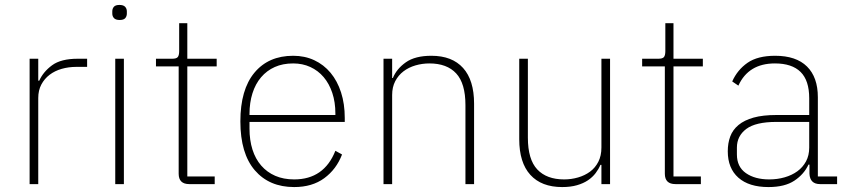

<svg xmlns="http://www.w3.org/2000/svg" viewBox="-20 -746 3434 778"><path d="M100 0V-508H135V-419H139Q155 -455 191 -481.5Q227 -508 295 -508H333V-475H289Q258 -475 230 -467Q202 -459 181 -443Q160 -427 147.5 -403.5Q135 -380 135 -349V0Z M465 -665Q449 -665 442 -672.5Q435 -680 435 -691V-700Q435 -711 441.5 -718.5Q448 -726 464 -726Q480 -726 487 -718.5Q494 -711 494 -700V-691Q494 -680 487.5 -672.5Q481 -665 465 -665ZM447 -508H482V0H447Z M747 0Q704 0 704 -42V-477H612V-508H678Q695 -508 700.5 -515Q706 -522 706 -539V-652H739V-508H858V-477H739V-31H850V0Z M1172 12Q1071 12 1012.5 -56Q954 -124 954 -254Q954 -383 1011 -451.5Q1068 -520 1168 -520Q1215 -520 1253.5 -502Q1292 -484 1319.5 -451Q1347 -418 1362 -371.5Q1377 -325 1377 -268V-252H991V-225Q991 -178 1003 -140Q1015 -102 1038.5 -75Q1062 -48 1095.5 -33.5Q1129 -19 1172 -19Q1293 -19 1339 -135L1366 -120Q1343 -60 1294 -24Q1245 12 1172 12ZM1168 -489Q1126 -489 1093.5 -474.5Q1061 -460 1038 -433Q1015 -406 1003 -368Q991 -330 991 -284V-280H1339V-286Q1339 -332 1326.5 -369.5Q1314 -407 1291.5 -433.5Q1269 -460 1237.5 -474.5Q1206 -489 1168 -489Z M1534 0V-508H1569V-430H1572Q1587 -467 1624.5 -493.5Q1662 -520 1728 -520Q1812 -520 1856.5 -470.5Q1901 -421 1901 -326V0H1866V-320Q1866 -408 1828.5 -448.5Q1791 -489 1720 -489Q1691 -489 1663.5 -481Q1636 -473 1615 -457Q1594 -441 1581.5 -417Q1569 -393 1569 -361V0Z M2417 -78H2413Q2406 -61 2393.5 -44.5Q2381 -28 2362.5 -15.5Q2344 -3 2318 4.5Q2292 12 2258 12Q2174 12 2129 -37.5Q2084 -87 2084 -182V-508H2119V-188Q2119 -100 2157 -59.5Q2195 -19 2266 -19Q2295 -19 2322.5 -27Q2350 -35 2371 -50.5Q2392 -66 2404.5 -90.5Q2417 -115 2417 -148V-508H2452V0H2417Z M2717 0Q2674 0 2674 -42V-477H2582V-508H2648Q2665 -508 2670.5 -515Q2676 -522 2676 -539V-652H2709V-508H2828V-477H2709V-31H2820V0Z M3303 0Q3262 0 3260 -42V-79H3256Q3238 -40 3199 -14Q3160 12 3094 12Q3015 12 2972 -26Q2929 -64 2929 -133Q2929 -166 2939 -193Q2949 -220 2972.5 -239.5Q2996 -259 3033.5 -269.5Q3071 -280 3126 -280H3259V-348Q3259 -420 3224 -454.5Q3189 -489 3120 -489Q3013 -489 2972 -399L2947 -416Q2968 -463 3009 -491.5Q3050 -520 3121 -520Q3206 -520 3250 -476.5Q3294 -433 3294 -352V-31H3372V0ZM3097 -19Q3130 -19 3159.5 -27.5Q3189 -36 3211 -52Q3233 -68 3246 -92Q3259 -116 3259 -148V-252H3126Q3042 -252 3004 -223.5Q2966 -195 2966 -148V-120Q2966 -70 3002.5 -44.5Q3039 -19 3097 -19Z"/></svg>

Font: IBM Plex Sans Arabic ExtraLight
Style: Regular
Weight: 200
Designer: Mike Abbink, Paul van der Laan, Pieter van Rosmalen, Wael Morcos, Khajak Apelian
Foundry: Bold Monday
Version: Version 1.1